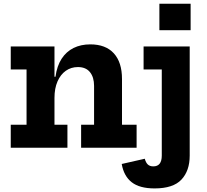

<svg xmlns="http://www.w3.org/2000/svg" viewBox="-20 -804 1126 1045"><path d="M276.5 -125H347V0H38.5V-125H124.5V-426H38.5V-551H276.5ZM492 -125V-336.5Q492 -383.5 469.8 -411.2Q447.5 -439 404 -439Q367 -439 338.2 -418.8Q309.5 -398.5 293 -360.8Q276.5 -323 276.5 -271L250 -386.5H282Q290 -445 315.2 -484Q340.5 -523 380.2 -542.8Q420 -562.5 471.5 -562.5Q555 -562.5 599.5 -513.8Q644 -465 644 -374V-125H723.5V0H421.5V-125ZM761.5 -551H1012.5V43Q1012.5 125.5 967.5 173.5Q922.5 221.5 821.5 221.5Q740 221.5 697 188Q654 154.5 642.5 88.5L768 60Q773.5 80.5 784.2 91Q795 101.5 814.5 101.5Q837.5 101.5 849 86.8Q860.5 72 860.5 43V-426H761.5ZM847.5 -783.5H1017.5V-639.5H847.5Z"/></svg>

Font: Hepta Slab ExtraLight
Style: Bold
Weight: 700
Version: Version 1.102